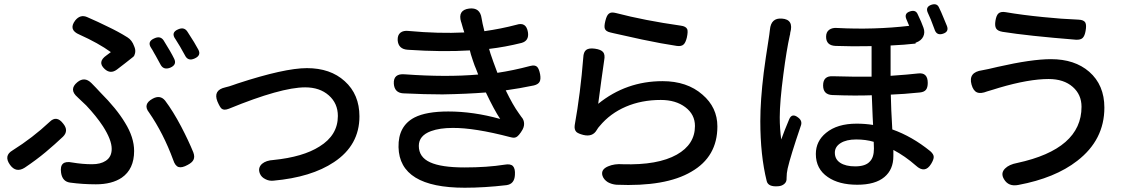

<svg xmlns="http://www.w3.org/2000/svg" viewBox="-20 -831 5284 899"><path d="M429 32Q367 32 308 24Q272 19 266 -22Q257 -83 319 -70Q367 -62 411 -62Q451 -62 475 -78Q503 -96 503 -134Q503 -176 462 -240Q431 -287 384 -337Q373 -348 346 -373Q344 -375 343 -376Q301 -412 342 -446Q376 -474 408 -442Q415 -435 429 -420.5Q443 -406 450 -398Q526 -322 565 -257Q608 -188 608 -124Q608 -39 550 1Q504 32 429 32ZM27 -59Q-4 -102 39 -127Q133 -186 212 -260Q245 -293 276 -252Q303 -219 275 -191Q238 -156 194 -119Q151 -83 96 -46Q55 -20 27 -59ZM791 -82Q745 -207 678 -304Q647 -343 695 -369Q730 -388 753 -360Q790 -311 828 -239Q863 -172 885 -118Q893 -97 886 -83Q880 -70 859 -59Q832 -44 816 -49Q800 -54 791 -82ZM470 -508Q434 -541 479 -572Q482 -574 487 -578Q496 -584 499 -587Q441 -629 352 -669Q299 -691 332 -735Q356 -765 388 -751Q441 -728 483 -707Q534 -683 577 -656Q598 -643 608 -615L611 -607Q615 -595 612.5 -582.5Q610 -570 604 -565Q593 -557 566 -535Q539 -515 527 -505Q497 -483 470 -508ZM732 -528Q725 -542 709 -570Q707 -574 702 -582Q693 -599 688 -606Q667 -637 704 -652Q731 -664 746 -642Q781 -586 795 -557Q810 -528 777 -514Q746 -502 732 -528ZM846 -572Q839 -585 823 -613Q816 -625 802 -647Q778 -679 815 -694Q843 -706 858 -682Q894 -627 909 -598Q923 -571 891 -557Q860 -543 846 -572Z M1223 8Q1204 -1 1197 -18Q1186 -45 1207 -64Q1226 -80 1261 -82Q1399 -96 1476 -145Q1562 -198 1562 -288Q1562 -347 1519.5 -384.5Q1477 -422 1409 -422Q1296 -422 1052 -322Q1029 -313 1018 -322Q1010 -328 998 -356Q977 -409 1035 -422Q1053 -426 1072 -433Q1078 -435 1092 -440Q1312 -512 1417 -512Q1527 -512 1594 -451Q1663 -389 1663 -286Q1663 -151 1544 -72Q1438 -1 1260 15Q1240 17 1223 8Z M2156 48Q1850 48 1846 -142Q1844 -241 1921 -281Q1976 -309 2079 -309Q2197 -309 2322 -274Q2294 -316 2255 -398Q2166 -391 2052 -389Q1970 -389 1867 -394Q1827 -397 1824 -439Q1821 -488 1876 -483Q2069 -469 2219 -482Q2216 -491 2209 -508Q2204 -519 2202 -525Q2199 -533 2194 -548Q2183 -580 2180 -595Q2052 -587 1889 -598Q1845 -601 1842 -643Q1841 -667 1855 -678Q1869 -689 1894 -686Q2035 -673 2154 -679Q2152 -685 2148 -698Q2142 -717 2140 -726Q2140 -727 2139 -728Q2122 -784 2177 -791Q2228 -797 2235 -745Q2238 -725 2248 -685Q2326 -696 2398 -715Q2444 -730 2452 -680Q2458 -640 2422 -630Q2346 -611 2270 -602Q2275 -583 2287 -550Q2288 -546 2289 -544L2309 -490Q2383 -501 2462 -522Q2485 -528 2495 -518Q2504 -509 2509 -483Q2513 -460 2506.5 -448Q2500 -436 2480 -431Q2413 -417 2348 -408Q2382 -338 2409 -301Q2417 -289 2421 -284Q2434 -270 2434 -251Q2434 -233 2421 -215L2420 -213Q2409 -197 2402 -192Q2392 -184 2378 -187Q2375 -188 2369 -189Q2201 -233 2099 -232Q2039 -232 1998 -217Q1941 -196 1941 -148Q1941 -95 1994 -71Q2046 -47 2155 -47Q2261 -47 2343 -60Q2371 -65 2382 -53Q2393 -41 2391 -12Q2389 31 2351 36Q2248 48 2156 48Z M2866 34Q2844 32 2826 22Q2807 10 2801 -8Q2792 -37 2827 -52Q2857 -65 2896 -62Q3060 -57 3149 -107Q3234 -155 3234 -241Q3234 -295 3189 -329Q3144 -363 3074 -363Q2984 -363 2910.5 -331.5Q2837 -300 2788 -241Q2781 -234 2774 -222Q2755 -189 2712 -199Q2688 -205 2679 -213Q2668 -224 2671 -245Q2698 -396 2711 -561Q2712 -588 2725 -597.5Q2738 -607 2766 -603Q2794 -599 2804 -587Q2814 -575 2809 -549Q2797 -467 2781 -345Q2912 -451 3082 -451Q3197 -451 3269 -388Q3339 -328 3339 -239Q3339 -97 3217 -27Q3097 44 2866 34ZM3149 -616Q3081 -626 2986 -646Q2939 -656 2855 -675Q2843 -678 2838 -679Q2816 -684 2812 -697Q2808 -707 2814.5 -733.5Q2821 -760 2831 -767Q2841 -776 2864 -770Q2998 -735 3167 -711Q3192 -708 3198 -694Q3202 -683 3196 -655Q3190 -631 3181 -623Q3171 -613 3149 -616Z M3570 17Q3540 -103 3540 -264Q3540 -361 3556 -491Q3564 -553 3579 -648Q3581 -662 3582 -668Q3584 -680 3585 -692Q3590 -748 3641 -744Q3698 -740 3680 -677Q3680 -675 3679.5 -671Q3679 -667 3678 -665Q3663 -598 3648 -483Q3631 -354 3631 -282Q3631 -228 3638 -178Q3653 -220 3675 -272Q3688 -304 3718 -280Q3739 -264 3729 -240Q3681 -99 3668 -42Q3663 -20 3663 2Q3663 3 3663 4Q3664 20 3652.5 30Q3641 40 3624 41Q3577 45 3570 17ZM3994 34Q3908 34 3856 -2Q3800 -40 3800 -110Q3800 -170 3848 -209Q3900 -252 3991 -252Q4031 -252 4068 -246Q4067 -259 4066 -285Q4063 -353 4062 -385Q3986 -382 3877 -386Q3834 -388 3834 -431Q3834 -477 3881 -474Q3983 -471 4061 -472V-543V-615Q3972 -613 3892 -616Q3848 -618 3848 -659Q3848 -681 3862.5 -691.5Q3877 -702 3900 -700Q4073 -691 4237 -710Q4230 -728 4224 -741Q4212 -769 4242 -778Q4268 -786 4277 -764Q4295 -727 4304 -701Q4312 -679 4303 -660Q4294 -641 4270 -632L4267 -631V-627Q4216 -621 4150 -618V-476Q4236 -482 4278 -487Q4324 -493 4324 -443Q4324 -421 4315.5 -410.5Q4307 -400 4287 -398Q4209 -390 4151 -388Q4152 -325 4158 -225Q4251 -192 4336 -123Q4352 -109 4352 -96Q4352 -84 4340 -64Q4311 -16 4268 -56Q4218 -100 4163 -129Q4163 -115 4163 -100Q4163 -37 4121 -2Q4078 34 3994 34ZM3984 -52Q4033 -52 4053 -75Q4072 -94 4072 -135Q4072 -155 4071 -167Q4034 -178 3989 -178Q3943 -178 3916 -161Q3889 -144 3889 -116Q3889 -85 3914.5 -68.5Q3940 -52 3984 -52ZM4357 -690Q4357 -691 4356 -693Q4336 -748 4324 -772Q4312 -799 4342 -809Q4368 -817 4377 -795Q4387 -775 4397 -750Q4409 -722 4414 -709Q4424 -682 4395 -673Q4367 -664 4357 -690Z M4681 8Q4664 -20 4686 -42Q4705 -61 4743 -68Q5044 -133 5044 -331Q5044 -388 5003 -424Q4961 -461 4890 -461Q4797 -461 4658 -420Q4639 -414 4630.5 -411.5Q4622 -409 4602 -403Q4572 -391 4554.5 -398.5Q4537 -406 4529 -435Q4513 -493 4579 -502Q4582 -503 4589 -504Q4603 -507 4609 -508Q4622 -511 4652 -518Q4810 -554 4901 -554Q5012 -554 5080 -495Q5151 -433 5151 -327Q5151 -176 5024 -78Q4920 3 4748 35Q4702 44 4681 8ZM5018 -645Q4793 -663 4674 -682Q4651 -686 4644 -698Q4637 -710 4641 -734Q4645 -759 4655 -768Q4666 -778 4689 -774Q4764 -761 4865 -751Q4952 -742 5030 -739Q5055 -738 5062 -725Q5068 -713 5063 -686Q5059 -663 5049.5 -653.5Q5040 -644 5018 -645Z"/></svg>

Font: GenSenRounded TW M
Style: Regular
Weight: 500
Version: Version 1.501;PS 1;hotconv 16.6.51;makeotf.lib2.5.65220